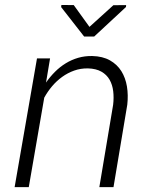

<svg xmlns="http://www.w3.org/2000/svg" viewBox="-20 -768 627 788"><path d="M185.5 -528.3 168.9 -429.2Q185.5 -453.1 205.8 -473.4Q226.1 -493.7 250 -508.3Q273.9 -522.9 301 -530.8Q328.1 -538.6 358.4 -538.1Q401.4 -537.1 431.2 -520.3Q460.9 -503.4 478 -476.1Q495.1 -448.7 501 -413.1Q506.8 -377.4 502.4 -338.4L445.8 0H387.7L444.3 -337.9Q447.8 -367.2 444.6 -393.8Q441.4 -420.4 429.7 -440.9Q418 -461.4 396.2 -473.9Q374.5 -486.3 341.3 -487.3Q311 -487.8 284.4 -478.3Q257.8 -468.8 235.1 -452.4Q212.4 -436 193.8 -414.1Q175.3 -392.1 161.6 -367.2L98.1 0H40L131.8 -528.3ZM347.2 -657.7 445.3 -746.6 497.6 -747.1 497.1 -739.3 366.7 -618.2H325.2L231 -738.8L231.9 -747.6L282.7 -747.1Z"/></svg>

Font: Roboto Mono Light
Style: Italic
Weight: 300
Designer: Google
Version: Version 2.000985; 2015; ttfautohint (v1.3)